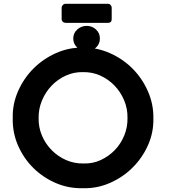

<svg xmlns="http://www.w3.org/2000/svg" viewBox="-20 -981 897 1009"><path d="M416 -731Q489 -732 557 -702Q625 -672 676 -621Q727 -570 757 -502Q787 -434 786 -361Q788 -286 758 -218.5Q728 -151 676.5 -100Q625 -49 557.5 -19.5Q490 10 416 8Q341 10 273.5 -19Q206 -48 155 -98.5Q104 -149 74.5 -217Q45 -285 47 -361Q45 -434 75 -502Q105 -570 156 -621Q207 -672 274.5 -702Q342 -732 416 -731ZM418 -122Q466 -120 508.5 -139.5Q551 -159 583 -192Q615 -225 633 -269Q651 -313 650 -361Q651 -409 632.5 -453.5Q614 -498 581.5 -531.5Q549 -565 506.5 -584Q464 -603 416 -602Q368 -603 325.5 -583.5Q283 -564 251 -530.5Q219 -497 200.5 -452.5Q182 -408 183 -360Q182 -312 200.5 -268.5Q219 -225 251.5 -192Q284 -159 327 -140Q370 -121 418 -122ZM436 -845Q464 -845 484.5 -826Q505 -807 505 -779Q505 -750 484.5 -731Q464 -712 436 -712Q407 -712 386 -731Q365 -750 365 -779Q365 -807 386 -826Q407 -845 436 -845ZM547 -961Q556 -961 561.5 -954.5Q567 -948 567 -941V-880Q567 -861 547 -861H325Q316 -861 310 -866.5Q304 -872 304 -880V-941Q304 -948 310 -954.5Q316 -961 325 -961Z"/></svg>

Font: Stadtwerke
Style: Bold
Weight: 700
Designer: Santiago Orozco
Foundry: Typemade
Version: Version 1.003